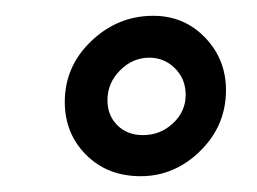

<svg xmlns="http://www.w3.org/2000/svg" viewBox="-20 -689 325 243"><path d="M174 -669Q213 -669 239.5 -641.5Q266 -614 266 -575Q266 -530 233.5 -498Q201 -466 158 -466Q116 -466 89 -493Q62 -520 62 -560Q62 -605 95.5 -637Q129 -669 174 -669ZM215 -569Q215 -589 201.5 -602.5Q188 -616 169 -616Q148 -616 132 -600Q116 -584 116 -562Q116 -543 128.5 -530.5Q141 -518 161 -518Q183 -518 199 -533Q215 -548 215 -569Z"/></svg>

Font: Josefin Sans
Style: Italic
Weight: 400
Italic angle: -7°
Designer: Santiago Orozco
Foundry: Typemade
Version: Version 2.000